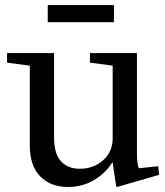

<svg xmlns="http://www.w3.org/2000/svg" viewBox="-20 -730 654 760"><path d="M426 -86H424Q396 -43 351 -16.5Q306 10 249 10Q180 10 139 -32Q98 -74 98 -155V-470L8 -482V-520H194V-185Q194 -122 221 -92Q248 -62 296 -62Q350 -62 388 -95.5Q426 -129 426 -182ZM336 -520H522V-126Q522 -78 530 -64L606 -72L610 -38L444 10L440 8L426 -86V-470L336 -482ZM431 -710V-642H169V-710Z"/></svg>

Font: Minipax
Style: Regular
Weight: 400
Designer: Raphaël Ronot
Foundry: Velvetyne Type Foundry
Version: Version 1.000